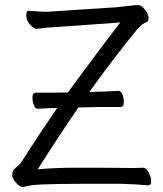

<svg xmlns="http://www.w3.org/2000/svg" viewBox="-20 -725 640 752"><path d="M204 -302H187L128 -299H127Q119 -299 113 -312.5Q107 -326 107 -344Q107 -362 122 -362H187L246 -363Q266 -391 285 -416Q379 -544 451 -637L199 -619Q175 -618 154.5 -615.5Q134 -613 124 -612H123Q113 -612 98 -628.5Q83 -645 83 -664Q83 -683 91 -683H93Q137 -679 155.5 -679Q174 -679 198 -681L440 -697Q463 -699 485 -702Q507 -705 521 -705Q535 -705 548.5 -686Q562 -667 562 -654.5Q562 -642 555 -639Q538 -633 517 -610Q424 -496 330 -365L372 -366Q387 -366 444 -369H445Q453 -369 459 -356Q465 -343 465 -324.5Q465 -306 451 -306H373L287 -304Q208 -189 128 -62Q200 -68 264 -68H374L502 -67Q524 -67 539 -68H540Q553 -68 562.5 -49.5Q572 -31 572 -15Q572 1 561 1H560Q522 -3 457 -5H292Q112 -5 86 4Q78 7 67.5 7Q57 7 42.5 -9.5Q28 -26 28 -37Q28 -48 30 -54Q32 -60 45 -71Q58 -82 62 -88Q139 -208 204 -302Z"/></svg>

Font: ToneOZ-Pinyin-WenKai-Regular
Style: Regular
Weight: 400
Designer: Fontworks Inc.
Foundry: ToneOZ
Version: Version 0.240331